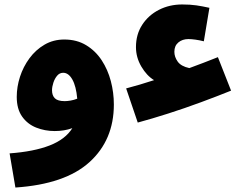

<svg xmlns="http://www.w3.org/2000/svg" viewBox="-20 -609 1083 860"><path d="M597 -60 545 -213Q575 -221 606 -230Q637 -239 670 -250Q637 -270 613 -311Q589 -352 589 -398Q589 -455 617 -498Q645 -541 692 -565Q739 -589 796 -589Q832 -589 859.5 -585Q887 -581 918 -574L893 -424Q873 -429 855 -431.5Q837 -434 824 -434Q797 -434 779 -419Q761 -404 761 -377Q761 -354 776 -333Q791 -312 828 -304Q891 -327 956 -353L1015 -203Q953 -178 880 -151Q807 -124 733.5 -100.5Q660 -77 597 -60ZM49 231 23 78Q132 70 202.5 42.5Q273 15 304 -35Q268 -22 225 -22Q181 -22 142 -37.5Q103 -53 79 -87Q55 -121 55 -175Q55 -220 69.5 -265Q84 -310 112 -348Q140 -386 179.5 -409Q219 -432 268 -432Q324 -432 366 -406.5Q408 -381 435.5 -339Q463 -297 476.5 -245.5Q490 -194 490 -141Q490 18 381 117Q272 216 49 231ZM213 -205Q213 -181 226 -168.5Q239 -156 270 -156Q281 -156 296 -158.5Q311 -161 326 -167Q321 -223 304 -253Q287 -283 263 -283Q247 -283 236 -270Q225 -257 219 -238.5Q213 -220 213 -205Z"/></svg>

Font: Noto Sans Arabic Blk
Style: Regular
Weight: 900
Designer: Monotype Design Team, Nadine Chahine, Nizar Qandah and Khaled Hosny
Foundry: Monotype Imaging Inc.
Version: Version 2.012; ttfautohint (v1.8.4.7-5d5b)